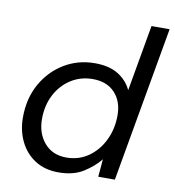

<svg xmlns="http://www.w3.org/2000/svg" viewBox="-82 -793 798 877"><g transform="rotate(10 317.0 -354.0)"><path d="M247 12Q183 12 137.5 -17.5Q92 -47 68 -97Q44 -147 44 -207Q44 -295 81.5 -362.5Q119 -430 183 -469Q247 -508 326 -508Q392 -508 434 -482Q476 -456 496 -413L550 -720H634L507 0H430L437 -82Q408 -46 362 -17Q316 12 247 12ZM271 -61Q328 -61 372.5 -92Q417 -123 442.5 -175.5Q468 -228 468 -291Q468 -356 431 -395.5Q394 -435 329 -435Q272 -435 227 -406Q182 -377 156.5 -327.5Q131 -278 131 -215Q131 -149 168.5 -105Q206 -61 271 -61Z"/></g></svg>

Font: DeepMind Sans
Style: Italic
Weight: 400
Italic angle: -10°
Designer: Jonny Pinhorn / Modifications: Colophon Foundry
Foundry: Colophon Foundry
Version: Version 1.002; ttfautohint (v1.8.2)